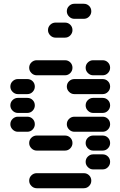

<svg xmlns="http://www.w3.org/2000/svg" viewBox="-20 -810 640 1020"><path d="M135 150Q135 166 147 178Q159 190 175 190H425Q442 190 453.5 178Q465 166 465 150Q465 133 453.5 121.5Q442 110 425 110H175Q159 110 147 121.5Q135 133 135 150ZM435 50Q435 66 447 78Q459 90 475 90H525Q542 90 553.5 78Q565 66 565 50Q565 33 553.5 21.5Q542 10 525 10H475Q459 10 447 21.5Q435 33 435 50ZM435 -50Q435 -34 447 -22Q459 -10 475 -10H525Q542 -10 553.5 -22Q565 -34 565 -50Q565 -67 553.5 -78.5Q542 -90 525 -90H475Q459 -90 447 -78.5Q435 -67 435 -50ZM135 -50Q135 -34 147 -22Q159 -10 175 -10H325Q342 -10 353.5 -22Q365 -34 365 -50Q365 -67 353.5 -78.5Q342 -90 325 -90H175Q159 -90 147 -78.5Q135 -67 135 -50ZM335 -150Q335 -134 347 -122Q359 -110 375 -110H525Q542 -110 553.5 -122Q565 -134 565 -150Q565 -167 553.5 -178.5Q542 -190 525 -190H375Q359 -190 347 -178.5Q335 -167 335 -150ZM35 -150Q35 -134 47 -122Q59 -110 75 -110H125Q142 -110 153.5 -122Q165 -134 165 -150Q165 -167 153.5 -178.5Q142 -190 125 -190H75Q59 -190 47 -178.5Q35 -167 35 -150ZM435 -250Q435 -234 447 -222Q459 -210 475 -210H525Q542 -210 553.5 -222Q565 -234 565 -250Q565 -267 553.5 -278.5Q542 -290 525 -290H475Q459 -290 447 -278.5Q435 -267 435 -250ZM35 -250Q35 -234 47 -222Q59 -210 75 -210H125Q142 -210 153.5 -222Q165 -234 165 -250Q165 -267 153.5 -278.5Q142 -290 125 -290H75Q59 -290 47 -278.5Q35 -267 35 -250ZM335 -350Q335 -334 347 -322Q359 -310 375 -310H525Q542 -310 553.5 -322Q565 -334 565 -350Q565 -367 553.5 -378.5Q542 -390 525 -390H375Q359 -390 347 -378.5Q335 -367 335 -350ZM35 -350Q35 -334 47 -322Q59 -310 75 -310H125Q142 -310 153.5 -322Q165 -334 165 -350Q165 -367 153.5 -378.5Q142 -390 125 -390H75Q59 -390 47 -378.5Q35 -367 35 -350ZM435 -450Q435 -434 447 -422Q459 -410 475 -410H525Q542 -410 553.5 -422Q565 -434 565 -450Q565 -467 553.5 -478.5Q542 -490 525 -490H475Q459 -490 447 -478.5Q435 -467 435 -450ZM135 -450Q135 -434 147 -422Q159 -410 175 -410H325Q342 -410 353.5 -422Q365 -434 365 -450Q365 -467 353.5 -478.5Q342 -490 325 -490H175Q159 -490 147 -478.5Q135 -467 135 -450ZM235 -650Q235 -634 247 -622Q259 -610 275 -610H325Q342 -610 353.5 -622Q365 -634 365 -650Q365 -667 353.5 -678.5Q342 -690 325 -690H275Q259 -690 247 -678.5Q235 -667 235 -650ZM335 -750Q335 -734 347 -722Q359 -710 375 -710H425Q442 -710 453.5 -722Q465 -734 465 -750Q465 -767 453.5 -778.5Q442 -790 425 -790H375Q359 -790 347 -778.5Q335 -767 335 -750Z"/></svg>

Font: Matrix Sans Raster
Style: Regular
Weight: 400
Designer: Brad Neil
Version: Version 1.100